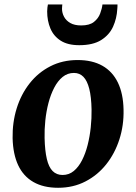

<svg xmlns="http://www.w3.org/2000/svg" viewBox="-20 -842 619 874"><path d="M333.3 -568.7Q400.1 -568.7 446.1 -542.7Q492.2 -516.6 516.6 -466.2Q541 -415.7 542.4 -342.7Q544.1 -271.7 523.5 -207.6Q502.9 -143.5 463.5 -93.9Q424 -44.3 368.5 -15.8Q313 12.8 244.5 12.8Q178 12.8 132.3 -13.3Q86.5 -39.4 62.8 -89.8Q39.2 -140.2 37.4 -212.6Q36 -284.5 56 -348.8Q76 -413.1 114.9 -462.5Q153.8 -512 209.2 -540.3Q264.5 -568.7 333.3 -568.7ZM316.6 -510Q287.4 -510 265.1 -491.8Q242.8 -473.6 226.8 -442.8Q210.7 -411.9 200.6 -373.3Q190.6 -334.8 186.3 -293.5Q182 -252.3 183 -213.3Q184.4 -155.7 193.2 -118.4Q201.9 -81.2 219.7 -63.3Q237.4 -45.5 265 -45.5Q293.8 -45.5 315.8 -63.6Q337.8 -81.8 353.4 -112.5Q369.1 -143.2 378.9 -181.8Q388.7 -220.5 393.1 -262.2Q397.5 -303.8 396.8 -343.3Q395.7 -401.3 386.3 -438Q376.9 -474.7 359.7 -492.3Q342.4 -510 316.6 -510ZM340.8 -636.3Q288.5 -636.3 256.4 -656.8Q224.2 -677.4 209.5 -712.2Q194.7 -747.1 194.7 -790.3Q194.7 -799.7 195.9 -808.1Q197.1 -816.5 198.1 -821.6H263.7Q263.3 -817.1 262.8 -812.1Q262.3 -807.1 262.3 -801.7Q262.3 -783.4 271.5 -765.9Q280.6 -748.5 299.9 -737.3Q319.2 -726.2 349.7 -726.2Q387.4 -726.2 407.5 -742.1Q427.6 -758 435.9 -780.4Q444.3 -802.7 446.4 -821.6H514.8Q514.8 -817.4 514.7 -812.1Q514.5 -806.8 513.9 -800.8Q511.6 -758 494.6 -720.4Q477.5 -682.9 440.4 -659.6Q403.3 -636.3 340.8 -636.3Z"/></svg>

Font: Merriweather 7pt Light
Style: Italic
Weight: 300
Italic angle: -7.8°
Designer: Eben Sorkin
Foundry: Eben Sorkin
Version: Version 2.200;gftools[0.9.31]